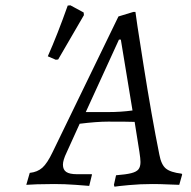

<svg xmlns="http://www.w3.org/2000/svg" viewBox="-20 -693 719 723"><path d="M664 -39 666 -36 655 3Q644 3 613.5 1.5Q583 0 554 0Q508 0 465.5 4Q423 8 411 10L409 3L417 -33Q455 -36 474.5 -41Q494 -46 501.5 -55.5Q509 -65 509 -83Q509 -95 505 -121L487 -234Q463 -235 387 -235Q344 -235 280 -227L231 -119Q217 -90 217 -73Q217 -54 229.5 -45.5Q242 -37 270 -37H326V-34L316 7Q304 6 264 3Q224 0 184 0Q149 0 119 1Q89 2 79 3L92 -42Q121 -45 139.5 -61.5Q158 -78 178 -120L426 -631L482 -648H490Q490 -641 520.5 -448Q551 -255 580 -111Q587 -73 604.5 -58.5Q622 -44 664 -39ZM388 -271Q435 -271 479 -277L435 -544H428L303 -271ZM199 -469 190 -468 160 -481Q196 -562 235 -672L245 -673L295 -646L296 -636Z"/></svg>

Font: Alegreya SC
Style: Italic
Weight: 400
Italic angle: -7°
Designer: Juan Pablo del Peral
Foundry: Huerta Tipografica
Version: Version 2.007; ttfautohint (v1.6)